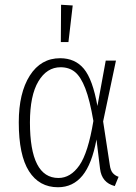

<svg xmlns="http://www.w3.org/2000/svg" viewBox="-20 -777 571 808"><path d="M390 -331 425 -522H468L414 -266L442 -83Q445 -60 454.5 -49Q464 -38 479 -33L463 6Q408 -8 401 -67L386 -190Q367 -87 327 -38Q287 11 224 11Q145 11 102 -56.5Q59 -124 59 -262Q59 -386 105.5 -459Q152 -532 233 -532Q296 -532 333 -487.5Q370 -443 390 -331ZM106 -262Q106 -28 226 -28Q277 -28 314 -81Q351 -134 373 -268Q358 -356 339 -405Q320 -454 295.5 -474Q271 -494 235 -494Q177 -494 141.5 -434.5Q106 -375 106 -262ZM237 -757 286 -754 268 -600H236Z"/></svg>

Font: Fira Sans Condensed ExtraLight
Style: Regular
Weight: 275
Width: 3
Designer: Carrois Corporate & Edenspiekermann AG
Foundry: Carrois Corporate GbR & Edenspiekermann AG
Version: Version 4.203